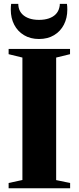

<svg xmlns="http://www.w3.org/2000/svg" viewBox="-20 -1004 420 1024"><path d="M99.5 -44V-697L26 -715V-743H353.5V-715L279.5 -697V-43.5L354 -28V0H26V-28ZM188 -796Q142 -796 108 -816.5Q74 -837 55.8 -872.2Q37.5 -907.5 37.5 -952.5Q37.5 -963 38 -969.5Q38.5 -976 39.5 -983.5H77.5Q77.5 -979 78 -973.8Q78.5 -968.5 80 -962Q85 -942 99.2 -927.8Q113.5 -913.5 135.8 -905.8Q158 -898 188 -898Q218 -898 240.5 -905.8Q263 -913.5 277 -927.8Q291 -942 296 -962Q298 -968.5 298.5 -973.8Q299 -979 299 -983.5H337Q338 -976 338.5 -969.8Q339 -963.5 339 -952.5Q339 -908 320.8 -872.5Q302.5 -837 268.5 -816.5Q234.5 -796 188 -796Z"/></svg>

Font: Merriweather 120pt Black
Style: Regular
Weight: 900
Designer: Eben Sorkin
Foundry: Eben Sorkin
Version: Version 2.100